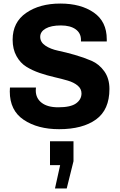

<svg xmlns="http://www.w3.org/2000/svg" viewBox="-20 -716 675 1079"><path d="M319 -696Q434 -696 507 -645.5Q580 -595 580 -495V-483H435V-492Q435 -530 405 -551.5Q375 -573 322 -573Q267 -573 236.5 -555.5Q206 -538 206 -509Q206 -479 235 -459.5Q264 -440 307 -431Q350 -422 400.5 -407.5Q451 -393 494 -374.5Q537 -356 566 -315.5Q595 -275 595 -216Q595 -99 519.5 -44.5Q444 10 312 10Q192 10 113.5 -42.5Q35 -95 35 -202Q35 -214 36 -224H182Q181 -216 181 -208Q181 -164 214 -138.5Q247 -113 307 -113Q377 -113 407.5 -135Q438 -157 438 -191Q438 -217 416.5 -235Q395 -253 361 -263Q327 -273 285.5 -282.5Q244 -292 203 -306Q162 -320 128 -341Q94 -362 72.5 -401Q51 -440 51 -493Q51 -591 127 -643.5Q203 -696 319 -696ZM289 343 318 212H261V78H393V190L355 343Z"/></svg>

Font: Chivo
Style: Bold
Weight: 700
Designer: Hector Gatti
Foundry: Omnibus-Type
Version: Version 1.007;PS 001.007;hotconv 1.0.88;makeotf.lib2.5.64775